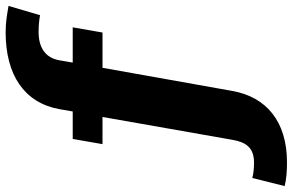

<svg xmlns="http://www.w3.org/2000/svg" viewBox="-194 -606 1013 664"><g transform="rotate(-90 312.0 -273.5)"><path d="M534 -646C558 -646 574 -644 592 -641L624 -750C595 -755 568 -760 533 -760C386 -760 289 -696 267 -574L259 -528H164L146 -425H240L161 24C153 70 135 99 82 99C63 99 42 97 29 93L1 205C27 211 50 213 83 213C224 213 309 142 330 24L410 -425H532L550 -528H428L436 -574C444 -621 478 -646 534 -646Z"/></g></svg>

Font: Asimov
Style: XWidIt
Weight: 500
Designer: Google
Version: Version 2.000980; 2014